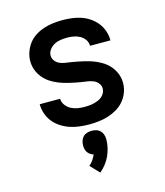

<svg xmlns="http://www.w3.org/2000/svg" viewBox="-117 -627 835 973"><g transform="rotate(-15 300.0 -140.0)"><path d="M298 8Q273 8 247.5 5Q222 2 198 -6Q174 -14 152 -28Q130 -42 114 -61.5Q98 -81 89.5 -105.5Q81 -130 81 -156H188Q188 -138 199.5 -122.5Q211 -107 227 -98.5Q243 -90 261.5 -87Q280 -84 298 -84Q310 -84 322 -85Q334 -86 346 -89Q358 -92 369 -96.5Q380 -101 389.5 -109Q399 -117 404.5 -128Q410 -139 410 -151Q410 -166 400 -178.5Q390 -191 375.5 -197Q361 -203 346 -205Q331 -207 315.5 -209.5Q300 -212 285 -215Q270 -218 255 -221.5Q240 -225 225 -229.5Q210 -234 196 -240Q182 -246 168.5 -253.5Q155 -261 143 -271Q131 -281 121.5 -293Q112 -305 105 -319Q98 -333 94.5 -348Q91 -363 91 -379Q91 -403 99.5 -427Q108 -451 123 -470.5Q138 -490 159.5 -503.5Q181 -517 204.5 -524.5Q228 -532 252.5 -535Q277 -538 302 -538Q326 -538 351 -535Q376 -532 399.5 -524Q423 -516 443.5 -502Q464 -488 479.5 -468.5Q495 -449 503 -425Q511 -401 511 -376H404Q404 -394 394 -408.5Q384 -423 368.5 -431.5Q353 -440 336 -443Q319 -446 302 -446Q285 -446 267.5 -443.5Q250 -441 235 -433Q220 -425 209 -411Q198 -397 198 -380Q198 -364 208 -351.5Q218 -339 232 -333Q246 -327 261.5 -325Q277 -323 292 -320.5Q307 -318 322.5 -315Q338 -312 353 -308.5Q368 -305 383 -300.5Q398 -296 412 -290Q426 -284 439.5 -276.5Q453 -269 465 -259Q477 -249 486.5 -237Q496 -225 503 -211Q510 -197 513.5 -182Q517 -167 517 -152Q517 -126 508 -102Q499 -78 482.5 -58.5Q466 -39 444 -26Q422 -13 398 -5.5Q374 2 349 5Q324 8 298 8ZM288 258 243 211Q255 201 264 188Q273 175 279 161Q270 158 262 152.5Q254 147 248.5 139Q243 131 241 121.5Q239 112 239 103Q239 90 243 78Q247 66 255.5 57.5Q264 49 276 45.5Q288 42 300 42Q312 42 324 45.5Q336 49 344.5 57.5Q353 66 357 78Q361 90 361 103Q361 125 356 146.5Q351 168 342 188Q333 208 319 226Q305 244 288 258Z"/></g></svg>

Font: Iosevka Curly SmBdEx
Style: Regular
Weight: 600
Width: 7
Monospace: yes
Designer: Belleve Invis
Foundry: Belleve Invis
Version: Version 11.1.0; ttfautohint (v1.8.3)